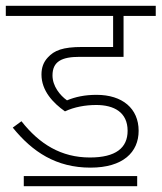

<svg xmlns="http://www.w3.org/2000/svg" viewBox="-20 -642 557 662"><path d="M312 -280C373 -280 420 -255 420 -191C420 -132 379 -99 290 -99C191 -99 116 -145 54 -224L24 -202C92 -118 174 -64 292 -64C404 -64 458 -117 458 -191C458 -268 402 -315 313 -315C272 -315 240 -308 211 -296C187 -313 161 -345 161 -382C161 -430 193 -446 254 -446H406V-587H517V-622H0V-587H370V-480H263C196 -480 167 -468 145 -444C130 -428 123 -409 123 -385C123 -329 163 -287 204 -258C236 -273 274 -280 312 -280ZM62 -35V0H453V-35Z"/></svg>

Font: Noto Sans SemiCondensed ExtraLight
Style: Italic
Weight: 200
Width: 4
Italic angle: -12°
Designer: Monotype Design Team
Foundry: Monotype Imaging Inc.
Version: Version 2.013